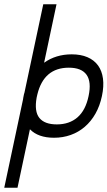

<svg xmlns="http://www.w3.org/2000/svg" viewBox="-44 -650 507 906"><path d="M222.7 -629.9 164.1 -354Q219.7 -393.6 294.4 -393.6Q337.4 -393.6 368.7 -380.1Q399.9 -366.7 418.5 -341.3Q437 -315.9 441.9 -279.3Q446.8 -242.7 437 -196.8Q427.2 -150.4 406.5 -113.8Q385.7 -77.1 356.2 -51.8Q326.7 -26.4 289.8 -13.2Q252.9 0 210.9 0Q136.2 0 97.2 -40L38.6 235.8H-23.9L64.9 -182.1Q64.9 -184.6 65.7 -188.2Q66.4 -191.9 67.4 -196.8Q68.4 -202.1 69.3 -206.1Q70.3 -210 71.3 -212.4L160.2 -629.9ZM132.3 -204.6 128.9 -189.5Q117.2 -124 141.8 -93.5Q166.5 -63 224.1 -63Q283.2 -63 321.5 -96.2Q359.9 -129.4 374 -196.8Q388.2 -263.7 364.5 -297.1Q340.8 -330.6 280.8 -330.6Q163.1 -330.6 132.3 -204.6Z"/></svg>

Font: Fibel Nord
Style: Italic
Weight: 400
Designer: Peter Wiegel
Foundry: Peter Wioegel
Version: Version 000.000